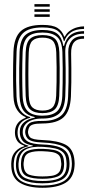

<svg xmlns="http://www.w3.org/2000/svg" viewBox="-20 -725 419 910"><path d="M181.1 165Q113.6 165 74.7 141.6Q35.8 118.2 33.5 63.6Q33.1 56 33.3 49.7Q33.6 43.4 34.3 37.5Q36.3 11.1 53.7 -7.5Q71 -26.1 94.9 -31.7V-34.7Q71.1 -42.9 61.9 -57Q52.8 -71.2 51.2 -88.5Q50.8 -93 50.8 -96.9Q50.8 -100.7 51.2 -105.4Q53.1 -127.2 65.6 -142.8Q78.1 -158.3 101.5 -166.5V-170.1Q77.7 -179.4 61.6 -203.3Q45.4 -227.2 43.8 -267.8Q42.8 -294 42.3 -318.5Q41.9 -343 41.9 -367.9Q41.9 -392.9 42.3 -420.3Q42.8 -447.8 43.8 -479.5Q46.5 -548.6 79 -577.8Q111.5 -607 181.4 -607Q229.4 -607 252.1 -592.8Q274.9 -578.5 284.3 -551.4H287.3Q296.2 -569.2 312.3 -580Q328.4 -590.8 346.4 -595.6Q364.4 -600.4 378.3 -600V-587.9Q338.5 -587.8 315.7 -571.3Q292.9 -554.9 285.6 -530.6H282.6Q275.6 -562.8 253.7 -578.8Q231.9 -594.9 181.4 -594.9Q116.7 -594.9 88.8 -567.6Q60.9 -540.2 58.5 -479.7Q57.3 -443.3 56.7 -411.1Q56.1 -378.9 56.4 -344.7Q56.7 -310.6 58.3 -267.9Q60.2 -223.6 77.5 -200.3Q94.8 -176.9 123 -170.1V-166.5Q93.9 -159.2 79.8 -143.5Q65.6 -127.9 63.7 -105.7Q63.2 -101.7 63.2 -97.5Q63.3 -93.2 63.7 -88.2Q65 -70.2 75.5 -56.2Q86.1 -42.1 114.6 -34.9V-31.9Q85.4 -25.4 67.3 -8.4Q49.1 8.6 46.4 37.7Q45.5 44.4 45.1 49.9Q44.7 55.3 45.1 63.7Q47.9 115.1 83.1 134.7Q118.2 154.4 181.1 154.4Q245.1 154.4 280.4 134.7Q315.6 115.1 320.1 63.6Q320.8 56.3 320.7 50.4Q320.6 44.5 319.8 37.2Q316.2 -12.9 281.7 -30Q247.1 -47 183.5 -49.4Q152.5 -50.5 135.4 -55.3Q118.3 -60.2 110.8 -68.5Q103.3 -76.9 100.7 -88.3Q99.6 -92.9 99.3 -97.4Q99 -101.8 99.6 -105.6Q103.6 -130 119.7 -141.2Q135.8 -152.3 181.4 -151.8Q239.1 -151.3 269.4 -176.6Q299.8 -201.9 302.8 -266.5Q304.4 -304.5 304.8 -336.4Q305.2 -368.4 304.9 -402Q304.6 -435.6 303.6 -478.3Q302.8 -511.7 320.9 -533.3Q338.9 -554.9 378.3 -553.7V-541.6Q346.2 -542.1 331.3 -525.1Q316.4 -508.1 317.1 -470.8Q317.9 -433 318.1 -400.2Q318.3 -367.4 318 -335.1Q317.7 -302.9 316.1 -267.2Q312.7 -198.5 281.4 -169.3Q250.2 -140.1 181.4 -139.7Q152.1 -139.7 138.1 -135.5Q124 -131.3 119.3 -123.1Q114.5 -115 112.9 -103.1Q112.5 -101.3 112.6 -98.2Q112.7 -95.1 113.4 -92.2Q115.4 -81.7 121.5 -75.2Q127.7 -68.7 142.2 -65.4Q156.7 -62.2 183.5 -61.1Q254.4 -58.6 291.7 -38.7Q329 -18.7 333.1 37.5Q333.8 46.1 333.8 50.9Q333.8 55.7 333.1 63.6Q329.2 117.9 290.7 141.4Q252.2 165 181.1 165ZM181.1 132.8Q218.9 132.8 243.6 126.3Q268.2 119.9 280.9 104.7Q293.6 89.6 295.4 63.8Q295.9 57 295.8 51.2Q295.7 45.5 294.7 37.4Q292.9 11 279.2 -2.5Q265.5 -16 241.4 -21.5Q217.2 -27 183.5 -29Q130.4 -32.3 102.4 -16.7Q74.5 -1.2 69.2 37.4Q68.1 44.2 67.6 50.4Q67.2 56.5 67.8 64.1Q70.5 105.7 100.2 119.3Q129.9 132.8 181.1 132.8ZM181.1 122.4Q134.1 122.4 108.1 111.1Q82.1 99.8 79.8 64Q79.2 57.8 79.4 50.7Q79.6 43.6 80.5 36.9Q84.1 1.2 110.9 -10.1Q137.7 -21.3 184.3 -19.5Q213.6 -18.4 235 -14.3Q256.3 -10.1 268.7 1.6Q281.1 13.4 282.9 37.5Q284 45.6 283.9 51.4Q283.8 57.2 283.1 64.1Q280.2 100.3 253.8 111.3Q227.5 122.4 181.1 122.4ZM181.1 111.3Q206.5 111.3 225.7 108.2Q244.8 105.2 256.2 95.1Q267.6 85 269.4 64.2Q270.9 57.1 270.6 50.9Q270.4 44.8 269 37.5Q267.6 17.4 256.5 8.1Q245.3 -1.2 226.7 -4.3Q208 -7.3 183.5 -8.2Q142.1 -10.1 118.8 -0.9Q95.4 8.2 93.5 37.4Q91.9 43.5 91.7 50.8Q91.4 58.1 92.6 64.2Q95.4 94.9 118.6 103.1Q141.8 111.3 181.1 111.3ZM181.1 143.9Q122.2 143.9 90.3 127.5Q58.4 111.1 55.7 64Q55.3 56.2 55.7 50.1Q56.1 44.1 56.9 37.5Q59.8 6.7 78.8 -10.3Q97.8 -27.3 135.1 -32.4V-35.4Q103.1 -40.8 90.1 -54.4Q77.2 -68 74.5 -88.3Q74 -93.5 73.9 -96.9Q73.9 -100.3 74.1 -105.7Q74.9 -129.1 94.4 -145.7Q113.9 -162.2 144.5 -167.3V-170.3Q109.5 -177.3 92.1 -200Q74.6 -222.6 72.7 -268.9Q71.6 -300 71.1 -332.5Q70.6 -365.1 71 -401.1Q71.4 -437.2 72.8 -478.6Q75 -537.4 101.6 -560.1Q128.2 -582.9 181.4 -582.9Q229.5 -582.9 251.5 -565.2Q273.5 -547.6 280.4 -506.9H283.4Q289.5 -530.3 301.4 -545.8Q313.2 -561.4 332.3 -569.3Q351.3 -577.2 378.3 -577.4V-565.3Q334.9 -565.8 311.3 -541.9Q287.6 -517.9 289.4 -474.2Q290.8 -436 291.1 -400.8Q291.4 -365.6 291.1 -332.8Q290.7 -300.1 289.4 -269.4Q286.4 -208 258.9 -185.4Q231.5 -162.8 181.4 -163.2Q153.8 -163.5 133.7 -156.7Q113.6 -149.9 102.1 -137.5Q90.6 -125.1 88.2 -108.1Q87.6 -103 87.6 -98.2Q87.5 -93.4 88.3 -88.7Q92 -65.7 112.4 -53.8Q132.8 -41.9 183.6 -40.1Q221.9 -38.9 249.2 -31.6Q276.4 -24.3 291.7 -7.9Q306.9 8.5 308.8 37.6Q309.4 44.9 309.5 50.3Q309.7 55.6 308.9 63.9Q305.1 109.8 272.3 126.9Q239.5 143.9 181.1 143.9ZM181.4 -176.7Q227.8 -176.7 250.4 -197.3Q272.9 -218 275.3 -270Q276.5 -298.2 276.9 -331.5Q277.4 -364.7 277.2 -401.7Q277 -438.8 275.7 -478.1Q273.8 -530.2 250.3 -550.5Q226.8 -570.8 181.4 -570.8Q133.5 -570.8 111.4 -550Q89.4 -529.2 87.2 -477.8Q85.2 -421.1 85.3 -369.2Q85.4 -317.3 87.2 -269.6Q89.5 -219.4 111.7 -198Q133.9 -176.7 181.4 -176.7ZM181.4 -188.8Q143 -188.8 123.4 -206.1Q103.7 -223.4 101.7 -270.1Q99.9 -317.8 99.9 -372.4Q99.9 -426.9 101.7 -477.1Q103.5 -523.8 122.7 -541.2Q142 -558.7 181.4 -558.7Q222.4 -558.7 240.9 -540.9Q259.5 -523.1 261.2 -477.7Q262.5 -440.7 262.8 -404.6Q263.1 -368.5 262.6 -334.7Q262.2 -301 260.8 -270.6Q258.7 -224.5 239.7 -206.7Q220.8 -188.8 181.4 -188.8ZM181.4 -200.9Q214.2 -200.9 229.3 -216.3Q244.3 -231.7 246.3 -271.6Q247.7 -302 248.1 -336.5Q248.6 -370.9 248.3 -406.7Q248 -442.5 246.7 -477Q245.1 -516.8 230 -531.7Q214.9 -546.6 181.4 -546.6Q148.7 -546.6 133.3 -531.6Q117.9 -516.6 116.2 -476.4Q114.4 -426.3 114.4 -373.1Q114.4 -319.9 116.2 -270.9Q117.9 -230.4 133.8 -215.6Q149.7 -200.9 181.4 -200.9ZM143.2 -693.3V-705.4H215.7V-693.3ZM143.2 -645V-657.1H215.7V-645ZM143.2 -669.2V-681.2H215.7V-669.2Z"/></svg>

Font: Big Shoulders Inline Display SC Thin
Style: Regular
Weight: 100
Designer: Patric King
Foundry: XO Type Co
Version: Version 2.002